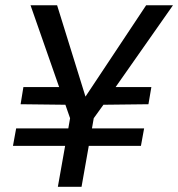

<svg xmlns="http://www.w3.org/2000/svg" viewBox="-20 -717 684 737"><path d="M249 -263.2 231 -314.9 59.1 -316.9 69.8 -382.8H207L97.2 -696.8H199.2L308.1 -346.2L541 -696.8H644L423.8 -382.8H561L549.8 -316.9L377 -314.9L339.8 -263.2L333 -224.1H533.2L521 -157.2H320.8L293 0H202.1L230 -157.2H29.8L42 -224.1H242.2Z"/></svg>

Font: SVN-Poppins
Style: Italic
Weight: 400
Italic angle: -10°
Designer: Ninad Kale (Devanagari), Jonny Pinhorn (Latin)
Foundry: Indian Type Foundry
Version: Version 3.002 2017